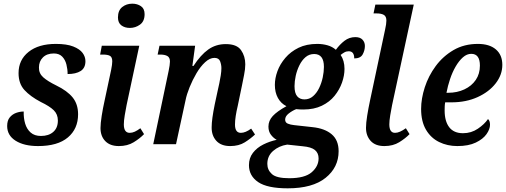

<svg xmlns="http://www.w3.org/2000/svg" viewBox="-20 -785 2756 1045"><path d="M187 10Q111 10 65 -19Q19 -48 19 -99Q19 -129 33 -146Q47 -163 67.5 -170.5Q88 -178 109 -178Q108 -142 117 -112Q126 -82 147 -63.5Q168 -45 203 -45Q245 -45 270 -67Q295 -89 295 -129Q295 -163 272.5 -185Q250 -207 202 -230Q145 -260 113 -295Q81 -330 81 -387Q81 -459 135.5 -502.5Q190 -546 284 -546Q343 -546 378.5 -532Q414 -518 429.5 -497Q445 -476 445 -452Q445 -415 419 -398.5Q393 -382 348 -382Q348 -408 341.5 -434Q335 -460 318.5 -477Q302 -494 273 -494Q235 -494 213.5 -472.5Q192 -451 192 -418Q191 -386 215 -364.5Q239 -343 286 -320Q346 -291 375.5 -254.5Q405 -218 405 -163Q405 -84 349.5 -37Q294 10 187 10Z M687 -633Q659 -633 640.5 -647Q622 -661 622 -690Q622 -728 645 -746.5Q668 -765 700 -765Q727 -765 747 -751.5Q767 -738 767 -708Q767 -669 742 -651Q717 -633 687 -633ZM627 10Q579 10 553 -17Q527 -44 527 -88Q527 -113 533.5 -154.5Q540 -196 549 -236L585 -405Q591 -435 591 -451Q591 -474 578.5 -481Q566 -488 540 -488H525L534 -536H738L669 -213Q664 -188 659 -158Q654 -128 654 -108Q654 -62 686 -62Q700 -62 714 -68.5Q728 -75 744 -87L764 -55Q742 -32 708 -11Q674 10 627 10Z M1233 10Q1183 10 1157 -19Q1131 -48 1132 -93Q1132 -135 1149 -218L1166 -297Q1169 -310 1173.5 -331Q1178 -352 1181.5 -374.5Q1185 -397 1185 -414Q1185 -433 1178 -451.5Q1171 -470 1147 -470Q1122 -470 1096.5 -446.5Q1071 -423 1049.5 -386.5Q1028 -350 1012 -310.5Q996 -271 990 -240L938 0H814L898 -400Q901 -414 903 -428Q905 -442 905 -450Q905 -472 891 -480Q877 -488 852 -488H838L848 -536H1042L1027 -426H1033Q1072 -486 1113.5 -515.5Q1155 -545 1209 -545Q1269 -545 1292 -512Q1315 -479 1315 -435Q1315 -409 1308.5 -377.5Q1302 -346 1297 -320L1274 -209Q1267 -180 1263 -154Q1259 -128 1259 -107Q1259 -62 1291 -62Q1316 -62 1347 -85L1368 -53Q1345 -31 1312.5 -10.5Q1280 10 1233 10Z M1546 240Q1435 240 1385 206Q1335 172 1335 114Q1335 75 1356.5 47Q1378 19 1413 1.5Q1448 -16 1486 -24Q1469 -33 1455 -51Q1441 -69 1441 -96Q1441 -128 1464.5 -153.5Q1488 -179 1539 -207Q1509 -222 1492.5 -252Q1476 -282 1476 -323Q1476 -359 1490 -397.5Q1504 -436 1533 -470Q1562 -504 1605 -525Q1648 -546 1707 -546Q1736 -546 1762.5 -538.5Q1789 -531 1808 -514Q1829 -543 1855 -563Q1881 -583 1914 -583Q1940 -583 1953 -569Q1966 -555 1966 -535Q1966 -511 1954 -489Q1942 -467 1908 -467Q1908 -506 1878 -506Q1865 -506 1854.5 -500Q1844 -494 1834 -486Q1855 -455 1855 -410Q1855 -374 1841.5 -335.5Q1828 -297 1801 -263.5Q1774 -230 1731.5 -209.5Q1689 -189 1631 -189Q1622 -189 1610.5 -189.5Q1599 -190 1592 -191Q1570 -182 1551 -167Q1532 -152 1532 -134Q1532 -118 1546.5 -112Q1561 -106 1581 -104L1681 -93Q1748 -86 1785.5 -54Q1823 -22 1823 38Q1823 126 1752 183Q1681 240 1546 240ZM1637 -244Q1664 -244 1684 -261.5Q1704 -279 1717 -306Q1730 -333 1736.5 -363.5Q1743 -394 1743 -421Q1743 -491 1690 -491Q1663 -491 1643 -474Q1623 -457 1609.5 -429.5Q1596 -402 1589.5 -372Q1583 -342 1583 -316Q1583 -278 1597.5 -261Q1612 -244 1637 -244ZM1554 185Q1639 185 1676.5 152.5Q1714 120 1714 77Q1714 48 1694 31.5Q1674 15 1627 11L1543 2Q1498 9 1466.5 36.5Q1435 64 1435 107Q1435 140 1460 162.5Q1485 185 1554 185Z M2072 10Q2023 10 1997.5 -18Q1972 -46 1972 -89Q1972 -115 1978.5 -155.5Q1985 -196 1994 -238L2076 -624Q2083 -655 2083 -673Q2083 -696 2069 -704Q2055 -712 2030 -712H2013L2023 -760H2232L2114 -213Q2109 -188 2104 -158Q2099 -128 2099 -108Q2099 -62 2130 -62Q2143 -62 2157.5 -68.5Q2172 -75 2189 -87L2209 -55Q2187 -32 2153 -11Q2119 10 2072 10Z M2469 10Q2415 10 2370 -12Q2325 -34 2298.5 -79Q2272 -124 2272 -192Q2272 -248 2292 -310Q2312 -372 2351.5 -425.5Q2391 -479 2448.5 -512.5Q2506 -546 2581 -546Q2644 -546 2679 -516Q2714 -486 2714 -432Q2714 -378 2678 -331.5Q2642 -285 2579.5 -256.5Q2517 -228 2437 -228H2403Q2401 -218 2400.5 -206Q2400 -194 2400 -184Q2400 -125 2425 -92.5Q2450 -60 2500 -60Q2545 -60 2581 -84.5Q2617 -109 2636 -137Q2647 -128 2647 -106Q2647 -82 2628 -55Q2609 -28 2569.5 -9Q2530 10 2469 10ZM2419 -280Q2468 -280 2507.5 -298.5Q2547 -317 2569.5 -350Q2592 -383 2592 -428Q2592 -492 2545 -492Q2521 -492 2499.5 -473Q2478 -454 2460 -423Q2442 -392 2429.5 -354.5Q2417 -317 2410 -280Z"/></svg>

Font: Noto Serif SemiCondensed SemiBold
Style: Italic
Weight: 600
Width: 4
Italic angle: -12°
Designer: Monotype Design Team
Foundry: Monotype Imaging Inc.
Version: Version 2.014; ttfautohint (v1.8.4.7-5d5b)